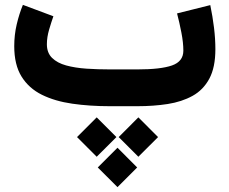

<svg xmlns="http://www.w3.org/2000/svg" viewBox="-20 -437 944 790"><path d="M549.3 45.9 630.4 127 549.3 208 468.3 127ZM377.9 45.9 459 127 377.9 208 296.9 127ZM463.4 170.9 544.4 252 463.4 333 382.3 252ZM544.9 0H432.1Q349.1 0 277.6 -10.3Q206.1 -20.5 152.3 -47.1Q98.6 -73.7 68.6 -122.1Q38.6 -170.4 38.6 -247.1Q38.6 -293.5 48.8 -336.9Q59.1 -380.4 74.2 -417L199.7 -370.1Q191.4 -346.7 182.1 -315.2Q172.9 -283.7 172.9 -254.9Q172.9 -219.7 194.3 -198.7Q215.8 -177.7 252.4 -167.7Q289.1 -157.7 335.4 -154.5Q381.8 -151.4 432.1 -151.4H546.4Q641.1 -151.4 687.7 -167.7Q734.4 -184.1 734.4 -228.5Q734.4 -261.7 726.3 -303.2Q718.3 -344.7 708.5 -381.8L845.2 -416Q855 -368.7 860.6 -322.8Q866.2 -276.9 866.2 -234.4Q866.2 -159.7 841.3 -113.3Q816.4 -66.9 772.2 -42.5Q728 -18.1 669.9 -9Q611.8 0 544.9 0Z"/></svg>

Font: Vazirmatn UI NL Black
Style: Regular
Weight: 900
Designer: Saber Rastikerdar
Foundry: Saber Rastikerdar
Version: Version 33.003